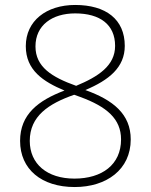

<svg xmlns="http://www.w3.org/2000/svg" viewBox="-20 -744 610 774"><path d="M283 -724C167 -724 84 -660 84 -558C84 -461 154 -415 240 -379C134 -339 61 -283 61 -176C61 -62 147 10 281 10C409 10 507 -60 507 -182C507 -284 436 -341 324 -381C419 -421 483 -472 483 -559C483 -666 407 -724 283 -724ZM283 -690C383 -690 444 -645 444 -559C444 -479 376 -435 287 -398C189 -433 123 -474 123 -557C123 -642 190 -690 283 -690ZM100 -176C100 -276 176 -326 279 -362L304 -353C410 -314 468 -265 468 -182C468 -80 391 -24 280 -24C170 -24 100 -83 100 -176Z"/></svg>

Font: Noto Sans Arabic ExtLt
Style: Regular
Weight: 200
Designer: Monotype Design Team, Nadine Chahine, Nizar Qandah and Khaled Hosny
Foundry: Monotype Imaging Inc.
Version: Version 2.012